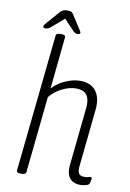

<svg xmlns="http://www.w3.org/2000/svg" viewBox="-96 -938 678 1002"><g transform="rotate(10 242.5 -436.5)"><path d="M401 6Q381 6 364 -2Q347 -10 337.5 -30Q328 -50 331 -86L363 -395Q364 -400 364 -405Q364 -410 364 -414Q364 -449 347.5 -467.5Q331 -486 294 -486Q258 -486 219.5 -466.5Q181 -447 156 -416L114 -12Q113 2 90 2H84Q63 2 64 -12L140 -738Q141 -752 164 -752H170Q191 -752 190 -738L162 -463Q191 -494 231.5 -511.5Q272 -529 308 -529Q359 -529 386.5 -499.5Q414 -470 414 -419Q414 -414 414 -408.5Q414 -403 413 -397L381 -87Q379 -63 386 -51Q393 -39 416 -39Q429 -39 436.5 -41.5Q444 -44 449 -44Q455 -44 455 -35Q454 -27 452 -18.5Q450 -10 447 -6Q443 -1 428.5 2.5Q414 6 401 6ZM83 -767Q68 -767 68 -774Q68 -781 84 -799L141 -864Q154 -879 177 -879Q192 -879 198.5 -876Q205 -873 210 -865L253 -798Q257 -791 261 -785.5Q265 -780 265 -776Q265 -767 249 -767Q237 -767 224 -782L174 -835L113 -782Q96 -767 83 -767Z"/></g></svg>

Font: Asap Condensed Condensed ExtraLight
Style: Italic
Weight: 200
Width: 3
Italic angle: -6°
Designer: Pablo Cosgaya
Foundry: Omnibus-Type
Version: Version 3.001; ttfautohint (v1.8.4.7-5d5b)